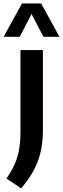

<svg xmlns="http://www.w3.org/2000/svg" viewBox="-56 -828 355 1083"><path d="M63.5 234.5 -19.5 179Q9.5 137.5 27 97.8Q44.5 58 52 13.5Q59.5 -31 59.5 -87V-545.5H186V-93Q186 3.5 158.2 79.5Q130.5 155.5 63.5 234.5ZM-35.5 -620.5 68 -808.5H176L279.5 -620.5H189L122 -749L55 -620.5Z"/></svg>

Font: Encode Sans SemiCondensed SemiCondensed SemiBold
Style: Regular
Weight: 600
Width: 4
Designer: Multiple Designers
Foundry: Impallari Type
Version: Version 3.000; ttfautohint (v1.8.3) -l 8 -r 50 -G 200 -x 14 